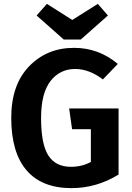

<svg xmlns="http://www.w3.org/2000/svg" viewBox="-20 -955 681 991"><path d="M485 -935 537 -875 397 -751H309L169 -875L222 -935L353 -852ZM362 -708Q490 -708 588 -625L511 -545Q440 -599 368 -599Q289 -599 240.5 -536.5Q192 -474 192 -346Q192 -211 229.5 -152.5Q267 -94 346 -94Q403 -94 449 -119V-288H352L337 -395H592V-54Q478 16 349 16Q196 16 117 -76Q38 -168 38 -347Q38 -517 130 -612.5Q222 -708 362 -708Z"/></svg>

Font: FiraGO SemiBold
Style: Regular
Weight: 600
Designer: bBox Type
Foundry: bBox Type GmbH
Version: Version 1.001;PS 001.001;hotconv 1.0.88;makeotf.lib2.5.64775